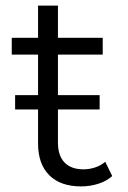

<svg xmlns="http://www.w3.org/2000/svg" viewBox="-20 -661 456 686"><path d="M381 -32Q361 -14 331.5 -4.5Q302 5 270 5Q196 5 156 -35Q116 -75 116 -148V-466H22V-526H116V-641H187V-526H347V-466H187V-152Q187 -105 210.5 -80.5Q234 -56 278 -56Q300 -56 320.5 -63Q341 -70 356 -83ZM34 -321H336V-270H34Z"/></svg>

Font: Idrija
Style: Regular
Weight: 400
Designer: Julieta Ulanovsky
Foundry: Julieta Ulanovsky
Version: Version 7.200